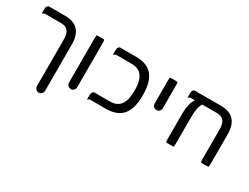

<svg xmlns="http://www.w3.org/2000/svg" viewBox="-68 -1116 2388 1845"><g transform="rotate(30 1126.0 -193.5)"><path d="M351.6 143.6V-368.2Q351.6 -439.5 326.2 -468.3Q300.8 -497.1 248 -497.1H75.2Q58.6 -497.1 43 -481.4Q43 -497.1 43 -529.3Q43 -577.1 75.2 -577.1H248Q345.7 -577.1 394 -525.4Q442.4 -473.6 442.4 -368.2V143.6Q442.4 162.1 429.2 175.8Q416 189.5 397.5 189.5Q378.9 189.5 365.2 175.8Q351.6 162.1 351.6 143.6Z M601.6 -40V-535.2Q601.6 -567.4 609.4 -567.4H684.6Q692.4 -567.4 692.4 -535.2V-40Q692.4 -21.5 679.2 -7.8Q666 5.9 647.5 5.9Q628.9 5.9 615.2 -7.8Q601.6 -21.5 601.6 -40Z M1277.3 -288.1Q1277.3 -139.6 1218.3 -69.3Q1159.2 1 1034.2 1H865.2Q848.6 1 833 16.6Q833 1 833 -31.2Q833 -79.1 865.2 -79.1H1034.2Q1111.3 -79.1 1148.9 -130.4Q1186.5 -181.6 1186.5 -288.1Q1186.5 -394.5 1148.9 -445.8Q1111.3 -497.1 1034.2 -497.1H865.2Q848.6 -497.1 833 -481.4Q833 -497.1 833 -529.3Q833 -577.1 865.2 -577.1H1034.2Q1159.2 -577.1 1218.3 -506.8Q1277.3 -436.5 1277.3 -288.1Z M1415 -276.4V-535.2Q1415 -567.4 1422.9 -567.4H1498Q1505.9 -567.4 1505.9 -535.2V-276.4Q1505.9 -257.8 1492.7 -244.1Q1479.5 -230.5 1460.9 -230.5Q1442.4 -230.5 1428.7 -244.1Q1415 -257.8 1415 -276.4Z M2170.9 -368.2V-40Q2170.9 -7.8 2163.1 -7.8H2087.9Q2080.1 -7.8 2080.1 -40V-368.2Q2080.1 -439.5 2054.7 -468.3Q2029.3 -497.1 1976.6 -497.1H1814.5Q1797.9 -467.8 1791 -428.7Q1784.2 -389.6 1784.2 -332V-40Q1784.2 -7.8 1776.4 -7.8Q1776.4 -7.8 1701.2 -7.8Q1693.4 -7.8 1693.4 -40V-336.9Q1693.4 -381.8 1704.1 -425.8Q1714.8 -469.7 1734.4 -497.1H1692.4Q1675.8 -497.1 1660.2 -481.4Q1660.2 -497.1 1660.2 -529.3Q1660.2 -577.1 1692.4 -577.1H1976.6Q2074.2 -577.1 2122.6 -525.4Q2170.9 -473.6 2170.9 -368.2Z"/></g></svg>

Font: YuPearl-Regular
Style: Regular
Weight: 400
Designer: Max Yao
Foundry: Max-Everyday
Version: Version 1.011; ttfautohint (v1.8.3)